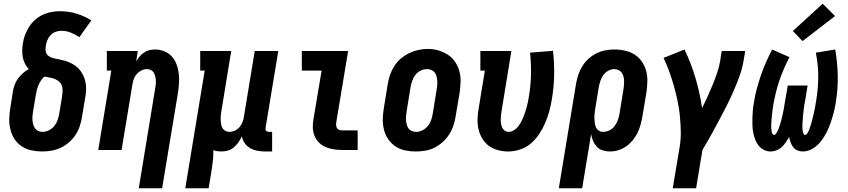

<svg xmlns="http://www.w3.org/2000/svg" viewBox="-20 -803 4540 1028"><path d="M207 8Q177 8 148.5 2Q120 -4 97 -19Q74 -34 58.5 -57.5Q43 -81 36 -108Q29 -135 29.5 -164.5Q30 -194 35 -223L49 -313Q52 -332 58.5 -349.5Q65 -367 76.5 -382.5Q88 -398 102.5 -411Q117 -424 134 -433Q122 -446 114 -461.5Q106 -477 102.5 -494.5Q99 -512 99 -530.5Q99 -549 102 -568Q105 -591 113.5 -614Q122 -637 135 -658Q148 -679 167 -696Q186 -713 208 -723.5Q230 -734 254 -738.5Q278 -743 301 -743Q347 -743 389.5 -730Q432 -717 469 -694L405 -604Q384 -618 360 -628Q336 -638 309 -638Q293 -638 277.5 -632.5Q262 -627 250.5 -614.5Q239 -602 233 -586.5Q227 -571 225 -556Q222 -540 225.5 -525.5Q229 -511 241 -502.5Q253 -494 268 -491Q283 -488 297.5 -485Q312 -482 326 -478Q340 -474 353.5 -468Q367 -462 379 -454Q391 -446 401 -435.5Q411 -425 418.5 -412.5Q426 -400 431 -386.5Q436 -373 438.5 -358Q441 -343 441 -328Q441 -313 439 -297.5Q437 -282 434 -267L419 -177Q415 -152 407 -127.5Q399 -103 384.5 -81Q370 -59 349.5 -41Q329 -23 305.5 -12Q282 -1 256.5 3.5Q231 8 207 8ZM207 -97Q224 -97 241 -105Q258 -113 270 -127.5Q282 -142 288 -159Q294 -176 297 -194L312 -284Q314 -299 315 -314Q316 -329 312 -342Q308 -355 297.5 -365Q287 -375 274 -380Q261 -385 246.5 -387.5Q232 -390 218 -393Q207 -384 199.5 -372.5Q192 -361 186.5 -348Q181 -335 177.5 -322Q174 -309 172 -296L157 -206Q155 -194 154 -182Q153 -170 154 -158.5Q155 -147 158 -136Q161 -125 167.5 -116Q174 -107 184.5 -102Q195 -97 207 -97Z M723 205 810 -324Q812 -335 813.5 -347Q815 -359 814.5 -370.5Q814 -382 811.5 -393Q809 -404 803.5 -413.5Q798 -423 788 -428Q778 -433 767 -433Q752 -433 737.5 -426Q723 -419 712.5 -407Q702 -395 696.5 -380.5Q691 -366 689 -351L631 0H506L576 -425H552V-530H718L709 -475Q717 -488 727.5 -500.5Q738 -513 751.5 -522Q765 -531 780 -534.5Q795 -538 810 -538Q836 -538 859.5 -528.5Q883 -519 899.5 -501Q916 -483 925 -459.5Q934 -436 937 -411Q940 -386 938.5 -359.5Q937 -333 933 -307L848 205Z M972 205 1076 -425H1052V-530H1218L1165 -206Q1163 -195 1162 -183Q1161 -171 1161.5 -159.5Q1162 -148 1164 -137Q1166 -126 1171.5 -116.5Q1177 -107 1187 -102Q1197 -97 1208 -97Q1223 -97 1238 -104Q1253 -111 1263 -123Q1273 -135 1278.5 -149.5Q1284 -164 1286 -179L1344 -530H1470L1402 -119Q1401 -114 1401.5 -110Q1402 -106 1404.5 -103Q1407 -100 1411 -98.5Q1415 -97 1420 -97H1437V8H1402Q1381 8 1360 4.5Q1339 1 1321 -9Q1303 -19 1291 -35.5Q1279 -52 1275 -73Q1267 -56 1256.5 -41Q1246 -26 1232 -14Q1218 -2 1200.5 3Q1183 8 1165 8Q1154 8 1143.5 6.5Q1133 5 1122 1Q1123 26 1120.5 51.5Q1118 77 1114 102L1097 205Z M1812 0Q1789 0 1766.5 -3.5Q1744 -7 1724 -15.5Q1704 -24 1688.5 -39Q1673 -54 1664.5 -74.5Q1656 -95 1655 -117.5Q1654 -140 1658 -163L1702 -425H1596V-530H1844L1780 -146Q1779 -138 1780 -130Q1781 -122 1785 -116Q1789 -110 1796.5 -107.5Q1804 -105 1812 -105H1895V0Z M2205 8Q2176 8 2148 2Q2120 -4 2097 -19.5Q2074 -35 2058.5 -58Q2043 -81 2036 -108Q2029 -135 2029.5 -164.5Q2030 -194 2035 -223L2056 -353Q2060 -378 2068.5 -402.5Q2077 -427 2091.5 -449.5Q2106 -472 2126.5 -489.5Q2147 -507 2171 -518.5Q2195 -530 2220 -535.5Q2245 -541 2271 -541Q2300 -541 2327.5 -533Q2355 -525 2378 -510Q2401 -495 2416.5 -472Q2432 -449 2439.5 -422Q2447 -395 2446 -365.5Q2445 -336 2441 -307L2419 -177Q2415 -152 2406.5 -127.5Q2398 -103 2383.5 -81Q2369 -59 2348.5 -41Q2328 -23 2304.5 -11.5Q2281 0 2255.5 4Q2230 8 2205 8ZM2208 -97Q2225 -97 2242 -105.5Q2259 -114 2270.5 -128Q2282 -142 2288 -159Q2294 -176 2297 -194L2318 -324Q2320 -336 2321 -348Q2322 -360 2321 -372Q2320 -384 2317 -395.5Q2314 -407 2307 -415.5Q2300 -424 2289 -428.5Q2278 -433 2266 -433Q2248 -433 2231.5 -424.5Q2215 -416 2204 -401.5Q2193 -387 2187 -370Q2181 -353 2178 -336L2157 -206Q2155 -194 2154 -182Q2153 -170 2154 -158.5Q2155 -147 2158 -135.5Q2161 -124 2167.5 -115Q2174 -106 2185 -101.5Q2196 -97 2208 -97Z M2700 8Q2672 8 2645 0.5Q2618 -7 2597 -22.5Q2576 -38 2562 -61.5Q2548 -85 2542 -111.5Q2536 -138 2537 -166.5Q2538 -195 2543 -223L2576 -425H2552V-530H2718L2665 -206Q2665 -206 2665 -206Q2665 -206 2665 -206Q2663 -195 2662 -183.5Q2661 -172 2661 -161Q2661 -150 2663 -139Q2665 -128 2669.5 -118.5Q2674 -109 2683 -103Q2692 -97 2703 -97Q2703 -97 2703 -97Q2703 -97 2703 -97Q2717 -97 2730.5 -105Q2744 -113 2753.5 -125Q2763 -137 2770 -150Q2777 -163 2782.5 -176.5Q2788 -190 2792.5 -204Q2797 -218 2800.5 -231.5Q2804 -245 2807 -259Q2810 -273 2812 -287Q2822 -347 2823 -405Q2824 -463 2818 -521L2941 -531Q2948 -467 2947 -402.5Q2946 -338 2935 -273Q2930 -241 2921.5 -209.5Q2913 -178 2900 -147Q2887 -116 2868 -87Q2849 -58 2823 -35.5Q2797 -13 2764.5 -2.5Q2732 8 2700 8Z M2972 205 3064 -353Q3068 -378 3076 -402Q3084 -426 3097.5 -448Q3111 -470 3130.5 -488Q3150 -506 3173.5 -517.5Q3197 -529 3221.5 -533.5Q3246 -538 3271 -538Q3300 -538 3328 -531.5Q3356 -525 3379 -510Q3402 -495 3417.5 -472Q3433 -449 3440 -422Q3447 -395 3446 -365.5Q3445 -336 3441 -307L3419 -177Q3415 -154 3409 -132.5Q3403 -111 3392.5 -90Q3382 -69 3366.5 -50.5Q3351 -32 3331.5 -18.5Q3312 -5 3290 1.5Q3268 8 3245 8Q3225 8 3206.5 2Q3188 -4 3175.5 -17.5Q3163 -31 3155.5 -48.5Q3148 -66 3145 -85L3097 205ZM3209 -97Q3227 -97 3243.5 -105.5Q3260 -114 3271 -128.5Q3282 -143 3288 -160Q3294 -177 3297 -194L3318 -324Q3320 -336 3321 -348Q3322 -360 3321.5 -371.5Q3321 -383 3318 -394Q3315 -405 3308.5 -414Q3302 -423 3291.5 -428Q3281 -433 3269 -433Q3252 -433 3236 -424Q3220 -415 3210 -400.5Q3200 -386 3194.5 -369.5Q3189 -353 3186 -337L3167 -221Q3165 -208 3163.5 -195Q3162 -182 3162.5 -169.5Q3163 -157 3164.5 -144.5Q3166 -132 3171 -121Q3176 -110 3186.5 -103.5Q3197 -97 3209 -97Z M3582 205 3619 -17Q3626 -59 3625 -101Q3624 -143 3620 -184Q3616 -225 3607.5 -264.5Q3599 -304 3588 -343Q3577 -382 3563.5 -419.5Q3550 -457 3533 -493L3645 -538Q3680 -465 3703.5 -386Q3727 -307 3739 -225Q3755 -256 3769 -287Q3783 -318 3796 -349.5Q3809 -381 3819.5 -412.5Q3830 -444 3836 -477L3844 -530H3970L3961 -477Q3954 -435 3939 -394Q3924 -353 3906.5 -313Q3889 -273 3869 -233.5Q3849 -194 3828 -155Q3807 -116 3785.5 -77Q3764 -38 3741 0L3707 205Z M4106 8Q4086 8 4069 -1Q4052 -10 4040.5 -25Q4029 -40 4022.5 -58Q4016 -76 4012.5 -95Q4009 -114 4008.5 -134Q4008 -154 4008.5 -174Q4009 -194 4011 -214.5Q4013 -235 4017 -255Q4022 -291 4032 -327.5Q4042 -364 4054 -399.5Q4066 -435 4081.5 -470Q4097 -505 4114 -538L4207 -497Q4191 -467 4177.5 -435.5Q4164 -404 4153 -372Q4142 -340 4134 -306.5Q4126 -273 4120 -240Q4119 -233 4118 -226Q4117 -219 4116 -212Q4115 -205 4114.5 -198Q4114 -191 4113 -184Q4112 -177 4111.5 -170Q4111 -163 4110.5 -156Q4110 -149 4109.5 -142Q4109 -135 4109 -128.5Q4109 -122 4109.5 -115Q4110 -108 4111 -101.5Q4112 -95 4115 -88Q4118 -81 4125 -81Q4131 -81 4135 -87Q4139 -93 4142 -98.5Q4145 -104 4147 -110Q4149 -116 4151.5 -122Q4154 -128 4155.5 -134Q4157 -140 4159 -145.5Q4161 -151 4162.5 -157Q4164 -163 4165.5 -169Q4167 -175 4168.5 -181Q4170 -187 4171 -193Q4172 -199 4173.5 -205Q4175 -211 4176 -217Q4177 -223 4178 -229Q4179 -235 4180 -241Q4181 -247 4182 -253Q4183 -259 4184 -265L4198 -345H4304L4291 -265Q4290 -258 4288.5 -251Q4287 -244 4286 -237.5Q4285 -231 4284 -224Q4283 -217 4282.5 -210Q4282 -203 4281 -196Q4280 -189 4279.5 -182.5Q4279 -176 4278.5 -169Q4278 -162 4277.5 -155Q4277 -148 4276.5 -141.5Q4276 -135 4276 -128Q4276 -121 4276.5 -114.5Q4277 -108 4278 -101.5Q4279 -95 4281.5 -88Q4284 -81 4291 -81Q4297 -81 4301 -87Q4305 -93 4308 -98.5Q4311 -104 4313 -110Q4315 -116 4317 -122Q4319 -128 4321 -134Q4323 -140 4324.5 -145.5Q4326 -151 4327.5 -157Q4329 -163 4330.5 -169Q4332 -175 4333.5 -181Q4335 -187 4336.5 -193Q4338 -199 4339 -205Q4340 -211 4341.5 -217Q4343 -223 4344 -229Q4345 -235 4346 -241Q4347 -247 4348 -253Q4349 -259 4350 -264Q4361 -330 4361 -394Q4361 -458 4348 -521L4452 -538Q4464 -468 4465.5 -397.5Q4467 -327 4455 -255Q4451 -228 4444 -201Q4437 -174 4428 -147.5Q4419 -121 4406 -95Q4393 -69 4375 -46Q4357 -23 4331.5 -7.5Q4306 8 4278 8Q4263 8 4249 2Q4235 -4 4226.5 -15.5Q4218 -27 4213 -41Q4208 -55 4205 -69Q4197 -55 4187.5 -41Q4178 -27 4165.5 -15.5Q4153 -4 4137.5 2Q4122 8 4106 8ZM4277 -583 4225 -637 4385 -783 4451 -717Z"/></svg>

Font: Iosevka Slab Extrabold
Style: Italic
Weight: 800
Italic angle: -9°
Monospace: yes
Designer: Belleve Invis
Foundry: Belleve Invis
Version: Version 11.1.0; ttfautohint (v1.8.3)